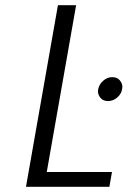

<svg xmlns="http://www.w3.org/2000/svg" viewBox="-20 -719 491 739"><path d="M203 -699H273L160 -57H411L401 0H80ZM396 -330Q377 -330 367 -342Q357 -354 357 -368Q357 -372 358 -376Q362 -395 377.5 -408.5Q393 -422 412 -422Q431 -422 441 -410Q451 -398 451 -385Q451 -381 450 -376Q447 -357 431 -343.5Q415 -330 396 -330Z"/></svg>

Font: Fz Poppins Light
Style: Italic
Weight: 300
Italic angle: -10°
Designer: Ninad Kale (Devanagari), Jonny Pinhorn (Latin)
Foundry: Indian Type Foundry
Version: Vit hóa bi Vntype.Com & FontZin.Com